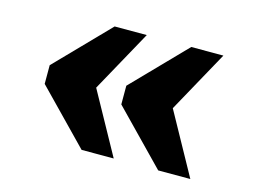

<svg xmlns="http://www.w3.org/2000/svg" viewBox="-74 -635 990 747"><g transform="rotate(15 420.5 -261.5)"><path d="M407.2 -299.3 612.3 -510.3H741.7L604.5 -261.7L741.7 -13.2H612.3L407.2 -224.1ZM98.6 -299.3 303.7 -510.3H433.1L295.9 -261.7L433.1 -13.2H303.7L98.6 -224.1Z"/></g></svg>

Font: Black Ops One [rus by aLiNcE]
Style: Regular
Weight: 400
Designer: James Grieshaber
Foundry: James Grieshaber
Version: Version 1.002;May 25, 2024;FontCreator 13.0.0.2680 64-bit